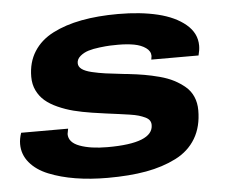

<svg xmlns="http://www.w3.org/2000/svg" viewBox="-44 -589 773 652"><g transform="rotate(-5 342.0 -263.5)"><path d="M297.9 12.2Q238.8 12.2 188.2 3.9Q137.7 -4.4 97.4 -20.8Q57.1 -37.1 34.2 -64.7Q11.2 -92.3 11.2 -127.9Q11.2 -146 18.1 -166H178.2Q174.8 -148.9 174.8 -147.9Q174.8 -119.1 211.7 -105.5Q248.5 -91.8 306.2 -91.8Q461.9 -91.8 461.9 -153.8Q461.9 -162.6 457.5 -169.2Q453.1 -175.8 442.9 -180.7Q432.6 -185.5 421.1 -189Q409.7 -192.4 390.4 -195.3Q371.1 -198.2 354.5 -200.4Q337.9 -202.6 311.3 -206.1Q284.7 -209.5 264.2 -212.9Q229.5 -218.3 201.9 -225.3Q174.3 -232.4 148.7 -243.9Q123 -255.4 106 -270Q88.9 -284.7 78.9 -305.4Q68.8 -326.2 68.8 -352.1Q68.8 -401.4 92 -438Q115.2 -474.6 157.7 -496.3Q200.2 -518.1 255.9 -528.6Q311.5 -539.1 380.9 -539.1Q457 -539.1 515.9 -524.9Q574.7 -510.7 610.4 -480.7Q646 -450.7 646 -408.2Q646 -393.6 641.1 -375H480Q481.9 -384.8 481.9 -387.2Q481.9 -403.8 466.1 -415Q450.2 -426.3 426.5 -430.7Q402.8 -435.1 372.1 -435.1Q357.4 -435.1 344.5 -434.6Q331.5 -434.1 308.8 -431.4Q286.1 -428.7 270.3 -423.8Q254.4 -418.9 242.2 -408.7Q230 -398.4 230 -384.8Q230 -372.6 241.2 -364.3Q252.4 -356 275.1 -350.6Q297.9 -345.2 321 -342Q344.2 -338.9 378.9 -335Q383.3 -334.5 385.5 -334.2Q387.7 -334 391.4 -333.7Q395 -333.5 397.9 -333Q428.2 -329.6 452.1 -325.4Q476.1 -321.3 503.7 -314Q531.2 -306.6 551.5 -296.1Q571.8 -285.6 588.9 -271.2Q606 -256.8 615 -236.1Q624 -215.3 624 -189.9Q624 -133.8 600.1 -93.8Q576.2 -53.7 531.2 -31Q486.3 -8.3 429.2 2Q372.1 12.2 297.9 12.2Z"/></g></svg>

Font: Archivo Expanded
Style: Bold Italic
Weight: 700
Width: 7
Italic angle: -10°
Designer: Hector Gatti
Foundry: Omnibus-Type
Version: Version 2.001